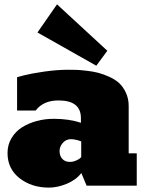

<svg xmlns="http://www.w3.org/2000/svg" viewBox="-20 -854 672 883"><path d="M14.6 -150.4Q14.6 -188 33 -218.8Q51.3 -249.5 81.5 -268.6Q111.8 -287.6 149.2 -297.6Q186.5 -307.6 227.1 -307.6Q298.3 -307.6 352.1 -289.1V-311Q352.1 -392.1 249 -392.1Q179.2 -392.1 144 -345.7H58.6V-499L91.3 -507.8Q124 -516.1 183.1 -524.7Q242.2 -533.2 294.4 -533.2Q314.5 -533.2 330.6 -532.7Q346.7 -532.2 377.2 -528.8Q407.7 -525.4 431.4 -519.3Q455.1 -513.2 482.7 -500.7Q510.3 -488.3 528.6 -471.2Q546.9 -454.1 559.3 -427Q571.8 -399.9 571.8 -366.2V-148.9H608.9V0H378.4L354 -58.1Q329.6 -26.4 287.1 -8.8Q244.6 8.8 204.6 8.8Q125.5 8.8 70.1 -34.4Q14.6 -77.6 14.6 -150.4ZM253.9 -159.2Q253.9 -137.2 266.6 -123.3Q279.3 -109.4 300.8 -109.4Q316.4 -109.4 330.1 -115.7Q343.8 -122.1 347.7 -125.7Q351.6 -129.4 353.5 -131.8V-203.6L346.7 -206.1Q339.8 -209 327.9 -211.4Q315.9 -213.9 305.2 -213.9Q284.2 -213.9 269 -197Q253.9 -180.2 253.9 -159.2ZM242.2 -834 473.6 -620.6 422.9 -551.8 152.3 -704.6Z"/></svg>

Font: Bevan
Style: Regular
Weight: 400
Foundry: vernon adams
Version: Version 1.000